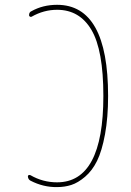

<svg xmlns="http://www.w3.org/2000/svg" viewBox="-20 -760 540 790"><path d="M105.5 -16.6Q95.7 -21.5 94.7 -34.2Q94.7 -38.1 98.1 -39.6Q101.6 -41 105.5 -39.1Q156.2 -9.8 214.8 -9.8Q405.3 -9.8 405.3 -365.2Q405.3 -553.7 356.4 -636.7Q307.6 -719.7 214.8 -719.7Q160.2 -719.7 110.4 -691.4Q107.4 -689.5 103.5 -691.4Q99.6 -693.4 99.6 -697.3Q99.6 -710 109.4 -713.9Q156.2 -740.2 214.8 -740.2Q424.8 -740.2 424.8 -365.2Q424.8 -276.4 412.1 -207.5Q399.4 -138.7 379.4 -98.1Q359.4 -57.6 330.1 -32.7Q300.8 -7.8 273.4 1Q246.1 9.8 214.8 9.8Q158.2 10.7 105.5 -16.6Z"/></svg>

Font: Rounded Mgen+ 1mn thin
Style: Regular
Weight: 100
Designer: [Source Han Sans]
Ryoko NISHIZUKA  (kana & ideographs); Paul D. Hunt (Latin, Greek & Cyrillic); Wenlong ZHANG  (bopomofo
Version: Version 1.059.20150602